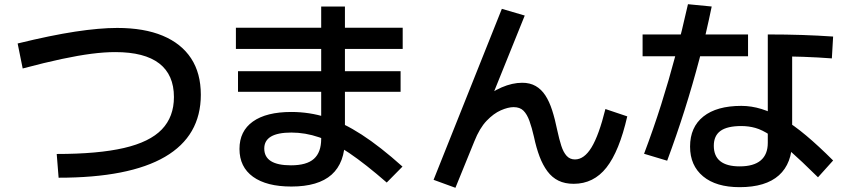

<svg xmlns="http://www.w3.org/2000/svg" viewBox="-20 -835 4040 914"><path d="M250 -102Q447 -102 570 -130.5Q693 -159 750.5 -219Q808 -279 808 -373Q808 -479 738 -533Q668 -587 529 -587Q477 -587 415 -579Q353 -571 273 -554Q193 -537 88 -509L64 -628Q223 -667 338.5 -684.5Q454 -702 538 -702Q666 -702 754.5 -665Q843 -628 889.5 -557.5Q936 -487 936 -384Q936 -188 765.5 -88.5Q595 11 259 11Z M1367 53Q1249 53 1184.5 6.5Q1120 -40 1120 -126Q1120 -211 1184 -256.5Q1248 -302 1367 -302Q1453 -302 1533.5 -276.5Q1614 -251 1702 -194Q1790 -137 1896 -42L1821 34Q1720 -54 1642.5 -106.5Q1565 -159 1499 -181.5Q1433 -204 1367 -204Q1238 -204 1238 -128Q1238 -48 1365 -48Q1440 -48 1474.5 -79Q1509 -110 1509 -174V-804H1622V-174Q1622 -60 1558.5 -3.5Q1495 53 1367 53ZM1113 -398V-496H1887V-398ZM1103 -602V-703H1897V-602Z M2148 59 2044 21 2369 -793 2478 -761 2304 -330 2267 -355Q2317 -397 2368 -419Q2419 -441 2466 -441Q2503 -441 2530 -425.5Q2557 -410 2576 -381Q2595 -352 2608.5 -310Q2622 -268 2633 -214Q2642 -172 2652 -141Q2662 -110 2677.5 -93Q2693 -76 2717 -76Q2761 -76 2796 -133.5Q2831 -191 2862 -316L2966 -281Q2928 -115 2867 -37.5Q2806 40 2711 40Q2669 40 2638.5 25Q2608 10 2586 -19.5Q2564 -49 2548.5 -90Q2533 -131 2522 -183Q2512 -227 2500.5 -259Q2489 -291 2472 -308Q2455 -325 2425 -325Q2399 -325 2364.5 -310Q2330 -295 2296.5 -260Q2263 -225 2238 -162Z M3501 56Q3389 56 3327 4.5Q3265 -47 3265 -137Q3265 -230 3328.5 -280.5Q3392 -331 3509 -331Q3557 -331 3605.5 -316Q3654 -301 3706.5 -270Q3759 -239 3818 -189.5Q3877 -140 3946 -71L3874 9Q3794 -70 3739.5 -118Q3685 -166 3646.5 -191.5Q3608 -217 3576 -226Q3544 -235 3509 -235Q3442 -235 3410 -212Q3378 -189 3378 -141Q3378 -92 3409 -67.5Q3440 -43 3501 -43Q3568 -43 3601.5 -71.5Q3635 -100 3635 -155V-671Q3723 -671 3798.5 -668.5Q3874 -666 3946 -661L3940 -557Q3875 -562 3804.5 -564.5Q3734 -567 3654 -567L3751 -642V-166Q3751 -57 3688 -0.5Q3625 56 3501 56ZM3046 -103Q3091 -222 3127.5 -337.5Q3164 -453 3195.5 -571.5Q3227 -690 3255 -815L3368 -804Q3342 -677 3309.5 -554Q3277 -431 3239 -311Q3201 -191 3156 -70ZM3039 -567V-671H3541V-567Z"/></svg>

Font: M PLUS 1 Code SemiBold
Style: Regular
Weight: 600
Designer: Coji Morishita
Foundry: UNDERFOREST DESIGN
Version: Version 1.005